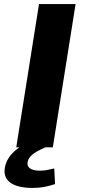

<svg xmlns="http://www.w3.org/2000/svg" viewBox="-20 -725 419 945"><path d="M60 0 172 -705H352L240 0ZM141 200Q65 200 29.5 173Q-6 146 5 95Q14 53 52 18.5Q90 -16 164 -43L204 0Q180 10 161 21Q142 32 130.5 44.5Q119 57 116 72Q112 93 128 104Q144 115 176 115Q195 115 211 112Q227 109 247 104L251 181Q224 190 198 195Q172 200 141 200Z"/></svg>

Font: Nunito Sans 10pt Expanded ExtraBold
Style: Italic
Weight: 800
Width: 7
Italic angle: -9°
Designer: Vernon Adams
Foundry: Vernon Adams
Version: Version 3.101;gftools[0.9.27]